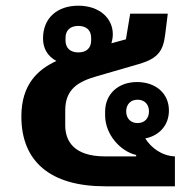

<svg xmlns="http://www.w3.org/2000/svg" viewBox="-20 -654 658 674"><path d="M461 -366C395 -366 349 -324 349 -262V-249C349 -181 404 -122 458 -110V-105H349C237 -105 209 -161 209 -214V-266C209 -342 255 -368 322 -387L467 -429C536 -449 553 -476 560 -534L569 -606H437L422 -516L371 -502C374 -512 376 -523 376 -534C376 -590 329 -634 255 -634C180 -634 131 -590 131 -519C131 -483 148 -456 178 -440C113 -410 55 -358 55 -245C55 -86 158 0 349 0H594V-105C547 -107 510 -136 490 -168C540 -178 573 -215 573 -266C573 -326 527 -366 461 -366ZM255 -470C227 -470 210 -485 210 -512V-521C210 -548 227 -563 255 -563C283 -563 300 -548 300 -521V-512C300 -485 283 -470 255 -470ZM463 -222C439 -222 423 -238 423 -263C423 -288 439 -304 463 -304C487 -304 503 -288 503 -263C503 -238 487 -222 463 -222Z"/></svg>

Font: IBM Plex Sans Thai Looped
Style: Bold
Weight: 700
Designer: Mike Abbink, Paul van der Laan, Pieter van Rosmalen, Ben Mitchell, Mark Frömberg
Foundry: Bold Monday
Version: Version 1.1